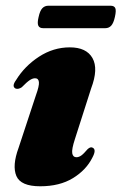

<svg xmlns="http://www.w3.org/2000/svg" viewBox="-20 -639 424 671"><path d="M247 -89.5Q255.5 -89.5 264 -95.5Q272.5 -101.5 286 -117.5Q296.5 -127.5 304.5 -122.5Q317.5 -115.5 303 -88.5Q281.5 -45 235 -16.5Q188.5 12 120.5 12Q52.5 12 37.2 -24Q22 -60 45 -122.5L105.5 -306Q117.5 -339 116 -352.2Q114.5 -365.5 102.5 -365.5Q94 -365.5 83.8 -358.8Q73.5 -352 56 -334Q44 -326 34.5 -329.5Q20 -337 36 -359Q66 -408 116.2 -440.8Q166.5 -473.5 224 -473.5Q282 -473.5 303.2 -436Q324.5 -398.5 298.5 -330L242 -153.5Q230 -117 232.5 -103.2Q235 -89.5 247 -89.5ZM114.9 -579.5Q119.6 -601.5 127.9 -610.2Q136.2 -619 149 -619H366.2Q379 -619 382.8 -610.8Q386.7 -602.5 381.6 -580Q376.9 -558.5 368.8 -549.5Q360.7 -540.5 347.9 -540.5H130.7Q117.9 -540.5 113.8 -549.5Q109.8 -558.5 114.9 -579.5Z"/></svg>

Font: Fraunces 72pt Black
Style: Italic
Weight: 900
Italic angle: -16°
Version: Version 1.000;[b76b70a41]